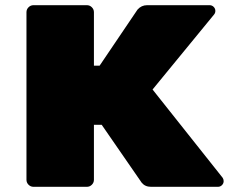

<svg xmlns="http://www.w3.org/2000/svg" viewBox="-20 -720 890 740"><path d="M842 -22Q842 -13 835.5 -6.5Q829 0 820 0H562Q539 0 526 -16L372 -239H342V-27Q342 -16 334 -8Q326 0 315 0H109Q98 0 90 -8Q82 -16 82 -27V-673Q82 -684 90 -692Q98 -700 109 -700H315Q326 -700 334 -692Q342 -684 342 -673V-467H364L510 -683Q525 -700 547 -700H788Q797 -700 803.5 -693.5Q810 -687 810 -678Q810 -670 805 -664L568 -375L838 -35Q842 -29 842 -22Z"/></svg>

Font: Rubik Mono One
Style: Regular
Weight: 400
Designer: Hubert and Fischer with Elvire Volk Leonovitch (Cyrillic Expansion: Cyreal)
Foundry: Hubert and Fischer with Elvire Volk Leonovitch
Version: Version 2.000